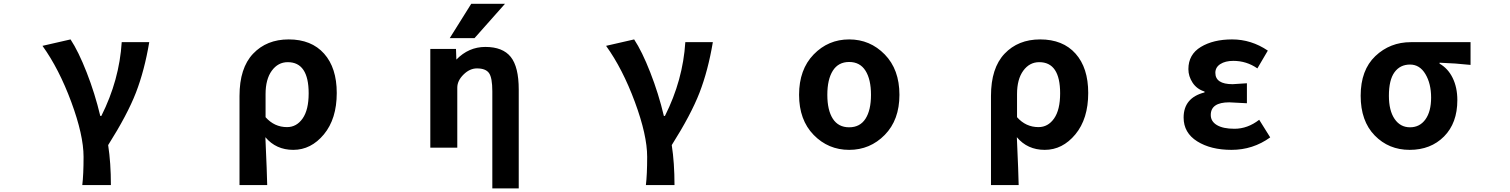

<svg xmlns="http://www.w3.org/2000/svg" viewBox="-20 -784 8040 1022"><path d="M570.3 201.2H418Q424.8 145.5 424.8 50.8Q424.8 -64.5 359.4 -241.2Q293.9 -418 206.1 -540L355.5 -574.2Q397.5 -510.7 441.4 -398.4Q485.4 -286.1 513.7 -167H519.5Q615.2 -357.4 627.9 -559.6H774.4Q749 -408.2 703.6 -291Q658.2 -173.8 555.7 -11.7Q570.3 83 570.3 201.2Z M1254.9 201.2V-273.4Q1254.9 -421.9 1327.1 -498Q1399.4 -574.2 1516.6 -574.2Q1637.7 -574.2 1705.1 -498.5Q1772.5 -422.9 1772.5 -289.1Q1772.5 -151.4 1704.1 -68.8Q1635.7 13.7 1541 13.7Q1449.2 13.7 1392.6 -53.7Q1401.4 142.6 1402.3 201.2ZM1507.8 -107.4Q1558.6 -107.4 1590.8 -153.3Q1623 -199.2 1623 -287.1Q1623 -453.1 1511.7 -453.1Q1460 -453.1 1426.8 -407.7Q1393.6 -362.3 1393.6 -283.2V-160.2Q1440.4 -107.4 1507.8 -107.4Z M2488.3 -763.7H2668L2505.9 -581.1H2374ZM2563.5 -534.2Q2656.2 -534.2 2698.7 -481Q2741.2 -427.7 2741.2 -307.6V218.8H2600.6V-297.9Q2600.6 -370.1 2583 -395Q2565.4 -419.9 2518.6 -419.9Q2480.5 -419.9 2447.3 -387.2Q2414.1 -354.5 2414.1 -317.4V2H2270.5V-523.4H2407.2L2409.2 -466.8Q2474.6 -534.2 2563.5 -534.2Z M3570.3 201.2H3418Q3424.8 145.5 3424.8 50.8Q3424.8 -64.5 3359.4 -241.2Q3293.9 -418 3206.1 -540L3355.5 -574.2Q3397.5 -510.7 3441.4 -398.4Q3485.4 -286.1 3513.7 -167H3519.5Q3615.2 -357.4 3627.9 -559.6H3774.4Q3749 -408.2 3703.6 -291Q3658.2 -173.8 3555.7 -11.7Q3570.3 83 3570.3 201.2Z M4233.4 -279.3Q4233.4 -414.1 4311 -494.1Q4388.7 -574.2 4500 -574.2Q4611.3 -574.2 4689.5 -494.1Q4767.6 -414.1 4767.6 -279.3Q4767.6 -145.5 4689.5 -65.9Q4611.3 13.7 4500 13.7Q4388.7 13.7 4311 -65.9Q4233.4 -145.5 4233.4 -279.3ZM4413.1 -151.9Q4442.4 -106.4 4500 -106.4Q4557.6 -106.4 4586.9 -151.9Q4616.2 -197.3 4616.2 -279.3Q4616.2 -361.3 4586.9 -407.7Q4557.6 -454.1 4500 -454.1Q4442.4 -454.1 4413.1 -407.7Q4383.8 -361.3 4383.8 -279.3Q4383.8 -197.3 4413.1 -151.9Z M5254.9 201.2V-273.4Q5254.9 -421.9 5327.1 -498Q5399.4 -574.2 5516.6 -574.2Q5637.7 -574.2 5705.1 -498.5Q5772.5 -422.9 5772.5 -289.1Q5772.5 -151.4 5704.1 -68.8Q5635.7 13.7 5541 13.7Q5449.2 13.7 5392.6 -53.7Q5401.4 142.6 5402.3 201.2ZM5507.8 -107.4Q5558.6 -107.4 5590.8 -153.3Q5623 -199.2 5623 -287.1Q5623 -453.1 5511.7 -453.1Q5460 -453.1 5426.8 -407.7Q5393.6 -362.3 5393.6 -283.2V-160.2Q5440.4 -107.4 5507.8 -107.4Z M6535.2 13.7Q6424.8 13.7 6352.5 -31.7Q6280.3 -77.1 6280.3 -158.2Q6280.3 -263.7 6391.6 -292V-296.9Q6350.6 -309.6 6328.1 -343.8Q6305.7 -377.9 6305.7 -416Q6305.7 -494.1 6372.1 -534.2Q6438.5 -574.2 6538.1 -574.2Q6640.6 -574.2 6728.5 -514.6L6672.9 -419.9Q6615.2 -460 6544.9 -460Q6502 -460 6475.6 -442.9Q6449.2 -425.8 6449.2 -396.5Q6449.2 -335.9 6541 -335.9Q6550.8 -335.9 6617.2 -340.8V-234.4Q6537.1 -239.3 6523.4 -239.3Q6424.8 -239.3 6424.8 -171.9Q6424.8 -137.7 6457.5 -118.2Q6490.2 -98.6 6550.8 -98.6Q6621.1 -98.6 6682.6 -146.5L6741.2 -52.7Q6649.4 13.7 6535.2 13.7Z M7483.4 13.7Q7372.1 13.7 7297.4 -63Q7222.7 -139.6 7222.7 -274.4Q7222.7 -411.1 7300.8 -485.4Q7378.9 -559.6 7490.2 -559.6H7807.6V-438.5Q7727.5 -447.3 7642.6 -450.2V-445.3Q7687.5 -419.9 7712.4 -369.1Q7737.3 -318.4 7737.3 -251Q7737.3 -128.9 7666.5 -57.6Q7595.7 13.7 7483.4 13.7ZM7485.4 -440.4Q7432.6 -440.4 7402.8 -399.4Q7373 -358.4 7373 -274.4Q7373 -195.3 7403.3 -150.9Q7433.6 -106.4 7485.4 -106.4Q7537.1 -106.4 7567.4 -148.4Q7597.7 -190.4 7597.7 -264.6Q7597.7 -338.9 7567.4 -389.6Q7537.1 -440.4 7485.4 -440.4Z"/></svg>

Font: Gen Shin Gothic Monospace Bold
Style: Bold
Weight: 700
Designer: [Source Han Sans]
Ryoko NISHIZUKA  (kana & ideographs); Paul D. Hunt (Latin, Greek & Cyrillic); Wenlong ZHANG  (bopomofo
Version: Version 1.002.20150607